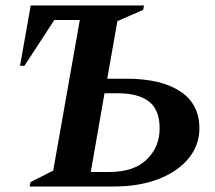

<svg xmlns="http://www.w3.org/2000/svg" viewBox="-20 -680 785 700"><path d="M505 -660 502 -644 408 -603 371 -393H441Q567 -393 637 -347Q707 -301 707 -212Q707 -151 668 -103Q629 -55 558.5 -27.5Q488 0 394 0H88L91 -16L174 -58L271 -607H178L69 -440H53L92 -660ZM311 -53H379Q468 -53 515 -98.5Q562 -144 562 -212Q562 -280 523 -310Q484 -340 409 -340H361Z"/></svg>

Font: Spectral SC
Style: Bold Italic
Weight: 700
Italic angle: -10°
Designer: Jean-Baptiste Levee
Foundry: Production Type
Version: Version 2.001